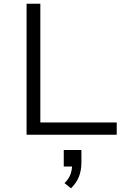

<svg xmlns="http://www.w3.org/2000/svg" viewBox="-20 -725 681 1033"><path d="M123 0V-705H197V-66H608V0ZM362 288 327 260Q350 238 359 213.5Q368 189 368 161L381 171H323V82H418V149Q418 192 404.5 226Q391 260 362 288Z"/></svg>

Font: Nunito Sans 7pt SemiExpanded Light
Style: Regular
Weight: 300
Width: 6
Designer: Vernon Adams
Foundry: Vernon Adams
Version: Version 3.101;gftools[0.9.27]